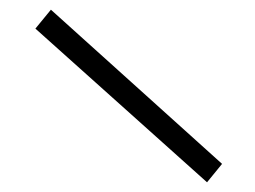

<svg xmlns="http://www.w3.org/2000/svg" viewBox="-20 -487 526 396"><path d="M53 -428 85 -467 438 -149 407 -111Z"/></svg>

Font: SnT
Style: Regular
Weight: 300
Designer: Natanael Gama
Version: Version 1.001;PS 001.001;hotconv 1.0.70;makeotf.lib2.5.58329